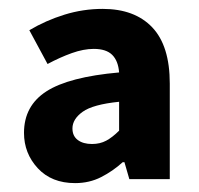

<svg xmlns="http://www.w3.org/2000/svg" viewBox="-20 -832 448 432"><path d="M149 -420Q96 -420 65 -453.5Q34 -487 34 -533Q34 -594 84.5 -626.5Q135 -659 248 -669Q246 -695 232.5 -708.5Q219 -722 191 -722Q168 -722 141.5 -712.5Q115 -703 87 -688L46 -764Q83 -786 125 -799Q167 -812 211 -812Q283 -812 322.5 -770.5Q362 -729 362 -644V-429H271L260 -467H256Q234 -447 207.5 -433.5Q181 -420 149 -420ZM187 -508Q205 -508 219 -515.5Q233 -523 248 -538V-603Q189 -597 166 -580.5Q143 -564 143 -543Q143 -526 155 -517Q167 -508 187 -508Z"/></svg>

Font: Noto Sans KR Thin ExtraBold
Style: Regular
Weight: 800
Version: Version 2.004-H2;hotconv 1.0.118;makeotfexe 2.5.65603